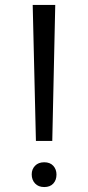

<svg xmlns="http://www.w3.org/2000/svg" viewBox="-20 -742 355 775"><path d="M191 -173H125L112 -722H203ZM208 -37.5Q208 -15 195 -1Q182 13 158.5 13Q135 13 121.5 -1.5Q108 -16 108 -38.2Q108 -58.9 121.5 -72.9Q135 -87 158.5 -87Q182 -87 195 -72.8Q208 -58.5 208 -37.5Z"/></svg>

Font: SUIT Variable
Style: Regular
Weight: 400
Designer: Sunn Youn; Korean Glyphs from Source Han Sans (Sandoll Communications; Soo-young Jang, Joo-yeon Kang)
Foundry: Sunn
Version: Version 1.150;FEAKit 1.0